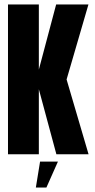

<svg xmlns="http://www.w3.org/2000/svg" viewBox="-20 -695 428 865"><path d="M16 0H155V-293L234 0H379L280 -337L378.5 -675H233L155 -381.5V-675H16ZM141.5 150H189L241 33H160.5Z"/></svg>

Font: Anybody ExtraCondensed
Style: Bold
Weight: 700
Width: 2
Version: Version 1.113;gftools[0.9.25]